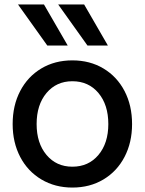

<svg xmlns="http://www.w3.org/2000/svg" viewBox="-20 -832 653 865"><path d="M37 -273Q37 -357 71 -422Q105 -487 166 -523.5Q227 -560 306 -560Q385 -560 446 -523.5Q507 -487 541 -422Q575 -357 575 -273Q575 -190 541 -125Q507 -60 446 -23.5Q385 13 306 13Q228 13 166.5 -23.5Q105 -60 71 -125Q37 -190 37 -273ZM306 -81Q379 -81 423.5 -134Q468 -187 468 -273Q468 -360 423.5 -413Q379 -466 306 -466Q234 -466 189.5 -413Q145 -360 145 -273Q145 -187 189.5 -134Q234 -81 306 -81ZM193 -627 61 -812H178L285 -627ZM359 -812 466 -627H374L242 -812Z"/></svg>

Font: Application Medium
Style: Regular
Weight: 500
Designer: Wei Huang
Foundry: Wei Huang
Version: Version 0.012